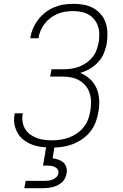

<svg xmlns="http://www.w3.org/2000/svg" viewBox="-20 -763 640 1003"><path d="M252 8Q226 8 200 5Q174 2 150.5 -6.5Q127 -15 107 -29.5Q87 -44 74 -65Q61 -86 56 -111.5Q51 -137 56 -163Q56 -165 56.5 -167Q57 -169 57 -171H100Q99 -169 99 -167.5Q99 -166 98 -165Q95 -144 98.5 -124Q102 -104 112.5 -87.5Q123 -71 138.5 -60Q154 -49 172.5 -42Q191 -35 211.5 -32.5Q232 -30 252 -30Q275 -30 297.5 -33.5Q320 -37 341.5 -45Q363 -53 383 -67Q403 -81 418 -100Q433 -119 441 -141Q449 -163 452 -185Q456 -209 455.5 -232.5Q455 -256 448 -277.5Q441 -299 426.5 -316Q412 -333 392.5 -344Q373 -355 350 -359Q327 -363 304 -363H242L249 -401H310Q331 -401 352 -404Q373 -407 393 -414.5Q413 -422 431.5 -435Q450 -448 464 -465.5Q478 -483 485 -503.5Q492 -524 496 -544Q499 -565 498.5 -586.5Q498 -608 491.5 -627Q485 -646 472.5 -661.5Q460 -677 442.5 -687Q425 -697 404.5 -701Q384 -705 362 -705Q342 -705 321.5 -702Q301 -699 281.5 -691Q262 -683 244.5 -670Q227 -657 213.5 -639.5Q200 -622 192 -603Q184 -584 181 -563H138Q142 -589 152 -613Q162 -637 178 -658.5Q194 -680 215.5 -697Q237 -714 262 -724.5Q287 -735 312 -739Q337 -743 362 -743Q390 -743 416.5 -738.5Q443 -734 466 -721.5Q489 -709 506 -689.5Q523 -670 531.5 -646Q540 -622 541 -594.5Q542 -567 538 -539Q534 -513 523.5 -487Q513 -461 494 -440Q475 -419 450.5 -404.5Q426 -390 399 -382Q427 -371 449.5 -350.5Q472 -330 484 -302.5Q496 -275 498 -243Q500 -211 494 -179Q490 -152 480 -125.5Q470 -99 452.5 -76.5Q435 -54 410.5 -37Q386 -20 360 -10Q334 0 306.5 4Q279 8 252 8ZM107 220 114 182H214Q224 182 235 180.5Q246 179 256.5 174.5Q267 170 275.5 161Q284 152 285 142Q287 131 281.5 122.5Q276 114 267 109.5Q258 105 247.5 103.5Q237 102 227 102H205L222 0H265L255 64Q270 66 285 71Q300 76 311 85.5Q322 95 326.5 110.5Q331 126 328 141Q326 154 320.5 166.5Q315 179 305 188Q295 197 283 203.5Q271 210 258 213.5Q245 217 232.5 218.5Q220 220 207 220Z"/></svg>

Font: Iosevka Curly XLtEx
Style: Italic
Weight: 200
Width: 7
Italic angle: -9°
Monospace: yes
Designer: Belleve Invis
Foundry: Belleve Invis
Version: Version 11.1.0; ttfautohint (v1.8.3)